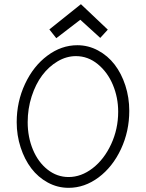

<svg xmlns="http://www.w3.org/2000/svg" viewBox="-20 -901 700 921"><path d="M250 -717.8 365.2 -806.2 460.9 -719.2 497.1 -758.8 368.2 -880.9 216.8 -759.8ZM309.1 0Q385.7 0 452.9 -50Q520 -100.1 560.1 -185.5Q600.1 -271 600.1 -369.1Q600.1 -433.1 581.3 -491Q562.5 -548.8 529.8 -591.3Q497.1 -633.8 450.4 -658.9Q403.8 -684.1 351.1 -684.1Q274.4 -684.1 207.3 -634Q140.1 -584 100.1 -498.5Q60.1 -413.1 60.1 -314.9Q60.1 -252 78.9 -194.1Q97.7 -136.2 130.1 -93.5Q162.6 -50.8 209.2 -25.4Q255.9 0 309.1 0ZM344.2 -631.8Q401.9 -631.8 449 -593.3Q496.1 -554.7 521.5 -493.9Q546.9 -433.1 546.9 -365.2Q546.9 -282.2 513.2 -209.5Q479.5 -136.7 424.6 -94.2Q369.6 -51.8 309.1 -51.8Q253.4 -51.8 208.3 -87.4Q163.1 -123 137.9 -183.3Q112.8 -243.7 112.8 -314.9Q112.8 -379.4 131.8 -438.5Q150.9 -497.6 182.4 -539.6Q213.9 -581.5 256.3 -606.7Q298.8 -631.8 344.2 -631.8Z"/></svg>

Font: Comic Neue Angular
Style: Regular
Weight: 400
Designer: Craig Rozynski
Foundry: Craig Rozynski
Version: Version 2.003